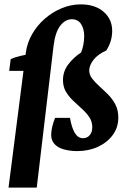

<svg xmlns="http://www.w3.org/2000/svg" viewBox="-20 -678 582 878"><path d="M19 180 98 -437Q104 -482 127 -522Q150 -562 185 -592.5Q220 -623 262.5 -640.5Q305 -658 349 -658Q415 -658 454 -624Q493 -590 493 -537Q493 -513 486.5 -491Q480 -469 466 -447L351 -438Q357 -453 361 -472.5Q365 -492 365 -513Q365 -545 351 -567.5Q337 -590 308 -590Q279 -590 256 -561Q233 -532 225 -469L148 180ZM22 -354 29 -408Q47 -416 74 -422.5Q101 -429 129 -432L119 -354ZM332 13Q312 13 291 9.5Q270 6 253 -2Q233 -12 223.5 -27Q214 -42 214 -61Q214 -78 219 -99Q224 -120 232 -139H300Q308 -93 322.5 -69.5Q337 -46 359 -46Q379 -46 390.5 -60Q402 -74 402 -96Q402 -122 388.5 -142Q375 -162 355 -180Q335 -198 315 -217Q295 -236 281.5 -258.5Q268 -281 268 -312Q268 -352 292.5 -384Q317 -416 351 -438L466 -447Q428 -430 408.5 -405.5Q389 -381 388 -357Q388 -336 401.5 -318.5Q415 -301 434.5 -283.5Q454 -266 474 -246Q494 -226 507.5 -200.5Q521 -175 521 -140Q521 -95 495.5 -60.5Q470 -26 427.5 -6.5Q385 13 332 13Z"/></svg>

Font: Rasa
Style: Bold Italic
Weight: 700
Italic angle: -7.10001°
Designer: Anna Giedrys (Yrsa+Rasa design), David Brezina (Yrsa art-direction, Rasa art-direction, design)
Foundry: Rosetta Type Foundry
Version: Version 2.004